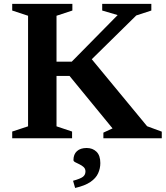

<svg xmlns="http://www.w3.org/2000/svg" viewBox="-20 -702 842 975"><path d="M727 -61 801.5 -33.5V0H505V-28.5L551.5 -50L333 -316.5H218V-389H344.5L577.5 -625.5L499 -648.5V-682.5H748.5V-648.5L672 -623.5L396.5 -352.5L430.5 -420ZM267 -622V-60.5L346 -34V0H42V-34L122.5 -60.5V-622L42 -648.5V-682.5H347.5V-648.5ZM351 216Q389 205.5 401.5 195.5Q414 185.5 414 168.5Q414 155 404.8 146.5Q395.5 138 383.2 132.2Q371 126.5 362 121.8Q353 117 353 111Q353 81.5 370.8 65.5Q388.5 49.5 420 49.5Q450.5 49.5 470 68.5Q489.5 87.5 489.5 126Q489.5 153.5 478.2 178.2Q467 203 439.2 222Q411.5 241 361.5 252.5Z"/></svg>

Font: Newsreader SemiBold
Style: Regular
Weight: 600
Designer: Hugues Gentile
Foundry: Production Type
Version: Version 1.003